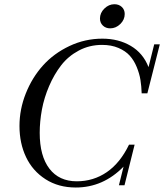

<svg xmlns="http://www.w3.org/2000/svg" viewBox="-20 -856 761 890"><path d="M490.7 -724.6Q470.2 -724.6 456.8 -737.5Q443.4 -750.5 443.4 -770Q443.4 -796.4 463.9 -816.4Q484.4 -836.4 510.3 -836.4Q531.2 -836.4 544.7 -823.7Q558.1 -811 558.1 -791Q558.1 -764.6 537.6 -744.6Q517.1 -724.6 490.7 -724.6ZM331.1 13.2Q251 13.2 191.2 -25.1Q131.3 -63.5 100.8 -127.7Q70.3 -191.9 70.3 -272Q70.3 -349.1 99.6 -422.9Q128.9 -496.6 179.2 -552.5Q229.5 -608.4 301.8 -642.6Q374 -676.8 454.6 -676.8Q529.3 -676.8 586.2 -643.3Q643.1 -609.9 668.5 -544.9L694.8 -650.4H720.7L663.1 -423.3H636.7Q635.7 -456.1 631.1 -485.1Q626.5 -514.2 613.8 -545.2Q601.1 -576.2 581.5 -597.9Q562 -619.6 529.1 -633.8Q496.1 -647.9 453.1 -647.9Q394.5 -647.9 345.5 -621.8Q296.4 -595.7 263.7 -553.5Q231 -511.2 207.8 -457.3Q184.6 -403.3 174.3 -348.1Q164.1 -293 164.1 -240.2Q164.1 -132.8 209 -74.2Q253.9 -15.6 335.9 -15.6Q413.1 -15.6 475.1 -58.1Q537.1 -100.6 578.1 -185.5H604L557.1 2.9H531.2L552.7 -83.5Q458 13.2 331.1 13.2Z"/></svg>

Font: Elstob
Style: Italic
Weight: 400
Italic angle: -20°
Designer: Peter S. Baker
Version: Version 1.015